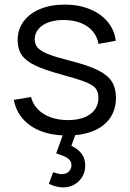

<svg xmlns="http://www.w3.org/2000/svg" viewBox="-20 -575 565 835"><path d="M256 240Q224.8 240 192.3 224.3L211.3 173.7Q234.5 182.3 250 182.3Q268.5 182.3 279.6 170.7Q290.7 159 290.7 143.3Q290.7 129.3 282.3 120.3Q274 111.3 261.7 105.8Q249.3 100.3 228 93.3Q227 93.2 226.2 93Q225.3 92.8 224.3 92.3L261.3 -10.3L315.7 -10.7L290.3 59.3Q318.5 72 334.6 93.3Q350.7 114.7 350.7 145.7Q350.7 172 337.8 193.7Q324.8 215.3 303.1 227.7Q281.3 240 256 240ZM271.7 14.3Q208.8 14.3 159.8 -4.1Q110.8 -22.5 80.1 -57.3Q49.3 -92.2 40 -140.7L115 -153Q122.8 -122.2 144.8 -99.6Q166.8 -77 200.4 -64.8Q234 -52.7 275.7 -52.7Q316.2 -52.7 346.1 -64.3Q376 -76 392 -97.7Q408 -119.3 408 -148.7Q408 -174.7 396.4 -189.9Q384.8 -205.2 352.2 -218.2Q319.7 -231.2 248 -250.7Q173.3 -270.7 132.3 -290.7Q91.3 -310.7 74 -336.5Q56.7 -362.3 56.7 -401Q56.7 -446.5 82.3 -481.5Q108 -516.5 154.5 -535.8Q201 -555 261.7 -555Q322 -555 370.4 -535.3Q418.8 -515.7 448.4 -479.9Q478 -444.2 483.3 -397.7L408.3 -384Q403.2 -415.3 383.5 -438.7Q363.8 -462 332.3 -474.7Q300.8 -487.3 260.7 -488Q222.7 -488.8 193.2 -478.6Q163.8 -468.3 147.4 -449.1Q131 -429.8 131 -404.7Q131 -382.5 144.2 -367.4Q157.3 -352.3 190.5 -339.2Q223.7 -326.2 289 -309.7Q364.7 -290.3 406.5 -269.4Q448.3 -248.5 466.3 -220.3Q484.3 -192.2 484.3 -149.7Q484.3 -99 458.8 -61.9Q433.3 -24.8 385.3 -5.2Q337.3 14.3 271.7 14.3Z"/></svg>

Font: Hauora
Style: Regular
Weight: 400
Designer: Wayne Shih
Foundry: WCYS
Version: Version 1.001